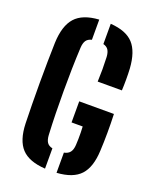

<svg xmlns="http://www.w3.org/2000/svg" viewBox="-150 -894 796 988"><g transform="rotate(20 248.0 -400.0)"><path d="M219.5 8Q130 2.5 89.5 -41Q49 -84.5 46 -176Q44.5 -224.5 43.8 -281.5Q43 -338.5 43 -398Q43 -457.5 43.8 -514Q44.5 -570.5 46 -617.5Q49.5 -712 90 -757.2Q130.5 -802.5 219.5 -808V-697.5Q198.5 -692.5 189.2 -678.8Q180 -665 178.5 -640Q175.5 -581.5 174.2 -521.5Q173 -461.5 173 -400.5Q173 -339.5 174.2 -279.5Q175.5 -219.5 178.5 -161Q180 -135.5 189.2 -121.5Q198.5 -107.5 219.5 -103ZM282.5 8V-102.5Q305 -107 315.5 -121Q326 -135 327.5 -161Q328.5 -176 328.8 -193.8Q329 -211.5 328.8 -229.2Q328.5 -247 327.5 -262H266.5V-377.5H456.5Q458.5 -328 458.2 -275Q458 -222 455.5 -176Q451.5 -84.5 411.2 -41Q371 2.5 282.5 8ZM321 -505.5Q322.5 -541 322.5 -572.8Q322.5 -604.5 321 -640Q319.5 -664.5 310.8 -678.2Q302 -692 282.5 -697V-808Q368.5 -802 408 -759Q447.5 -716 453.5 -625Q455 -598 455 -565.5Q455 -533 453.5 -505.5Z"/></g></svg>

Font: Big Shoulders Stencil Text Thin ExtraBold
Style: Regular
Weight: 800
Version: Version 2.001